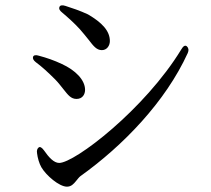

<svg xmlns="http://www.w3.org/2000/svg" viewBox="-20 -712 790 720"><path d="M203 -686C200 -679 204 -672 213 -665C232 -649 257 -627 279 -603C291 -590 303 -574 313 -562C330 -540 342 -524 362 -524C381 -524 392 -541 392 -558C392 -596 363 -627 310 -658C280 -672 250 -682 225 -690C213 -694 205 -692 203 -686ZM114 -479C137 -462 160 -441 187 -414C199 -402 210 -387 219 -376C235 -356 246 -341 267 -341C290 -341 299 -359 299 -375C299 -413 262 -449 212 -472C182 -486 156 -495 126 -503C114 -507 106 -505 104 -499C102 -493 105 -486 114 -479ZM119 -137C121 -120 127 -99 135 -85C153 -54 202 -12 231 -12C247 -12 256 -22 265 -33C270 -39 276 -47 281 -51C442 -166 601 -331 684 -513C689 -524 687 -532 681 -538C674 -544 667 -539 660 -527C523 -302 260 -101 202 -101C182 -101 163 -122 145 -148C137 -159 130 -163 125 -159C120 -155 117 -148 119 -137Z"/></svg>

Font: 寒蝉锦书宋 CompactLight
Style: Bold
Weight: 400
Width: 4
Designer: 寒蝉锦书宋{Warren} 思源宋体{Ryoko NISHIZUKA 西塚涼子 (kana & ideographs); Frank Grießhammer (Latin, Greek & Cyrillic); Wenlong ZHANG 
Foundry: Adobe & ChillType
Version: Version 2.000;Glyphs 3.1.1 (3135)